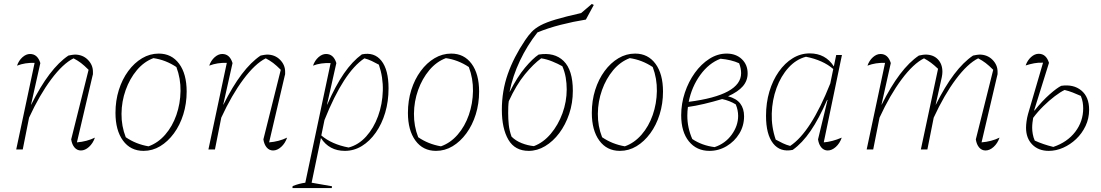

<svg xmlns="http://www.w3.org/2000/svg" viewBox="-20 -756 5568 971"><path d="M62 0 155 -438Q108 -440 66 -424Q75 -450 93.5 -466.5Q112 -483 132 -483Q170 -483 184 -437L137 -227H138Q229 -410 326 -475Q337 -477 344.5 -478.5Q352 -480 358 -480Q398 -480 424 -454Q450 -428 450 -393Q450 -388 450 -383Q450 -378 448 -373L369 -36Q419 -40 460 -60Q450 -31 430 -13Q410 5 389 5Q370 5 357 -10Q344 -25 340 -51L428 -403Q406 -425 389.5 -437.5Q373 -450 352 -461Q298 -434 239 -355Q180 -276 127 -161L95 0Z M706 7Q640 7 602 -45Q564 -97 564 -185Q564 -247 581 -301Q598 -355 628.5 -396.5Q659 -438 698.5 -461.5Q738 -485 783 -485Q848 -485 886 -433.5Q924 -382 924 -293Q924 -232 907 -177.5Q890 -123 859.5 -81.5Q829 -40 790 -16.5Q751 7 706 7ZM731 -16Q779 -33 815.5 -75Q852 -117 872 -174.5Q892 -232 893 -295.5Q894 -359 872 -417Q818 -453 756 -462Q708 -444 672 -401Q636 -358 615.5 -300.5Q595 -243 594.5 -180.5Q594 -118 616 -62Q667 -27 731 -16Z M1034 0 1127 -438Q1080 -440 1038 -424Q1047 -450 1065.5 -466.5Q1084 -483 1104 -483Q1142 -483 1156 -437L1109 -227H1110Q1201 -410 1298 -475Q1309 -477 1316.5 -478.5Q1324 -480 1330 -480Q1370 -480 1396 -454Q1422 -428 1422 -393Q1422 -388 1422 -383Q1422 -378 1420 -373L1341 -36Q1391 -40 1432 -60Q1422 -31 1402 -13Q1382 5 1361 5Q1342 5 1329 -10Q1316 -25 1312 -51L1400 -403Q1378 -425 1361.5 -437.5Q1345 -450 1324 -461Q1270 -434 1211 -355Q1152 -276 1099 -161L1067 0Z M1459 195 1460 185Q1493 172 1524 168L1652 -437Q1601 -439 1563 -424Q1572 -450 1590.5 -466.5Q1609 -483 1629 -483Q1667 -483 1681 -437L1634 -228L1635 -227Q1677 -323 1719.5 -384.5Q1762 -446 1810 -481Q1873 -494 1909 -448.5Q1945 -403 1945 -309Q1945 -243 1928 -186Q1911 -129 1880.5 -85.5Q1850 -42 1810 -17.5Q1770 7 1724 7Q1645 7 1603 -58L1556 168L1659 186L1658 195ZM1605 -71Q1658 -26 1743 -10Q1793 -23 1831.5 -65.5Q1870 -108 1892 -168.5Q1914 -229 1916 -297Q1918 -365 1896 -429Q1878 -439 1860 -447.5Q1842 -456 1823 -461Q1718 -392 1621 -149Z M2185 7Q2119 7 2081 -45Q2043 -97 2043 -185Q2043 -247 2060 -301Q2077 -355 2107.5 -396.5Q2138 -438 2177.5 -461.5Q2217 -485 2262 -485Q2327 -485 2365 -433.5Q2403 -382 2403 -293Q2403 -232 2386 -177.5Q2369 -123 2338.5 -81.5Q2308 -40 2269 -16.5Q2230 7 2185 7ZM2210 -16Q2258 -33 2294.5 -75Q2331 -117 2351 -174.5Q2371 -232 2372 -295.5Q2373 -359 2351 -417Q2297 -453 2235 -462Q2187 -444 2151 -401Q2115 -358 2094.5 -300.5Q2074 -243 2073.5 -180.5Q2073 -118 2095 -62Q2146 -27 2210 -16Z M2654 7Q2584 7 2551 -49.5Q2518 -106 2518 -201Q2518 -296 2548 -381.5Q2578 -467 2636 -553Q2652 -577 2669 -595Q2686 -613 2714 -628Q2742 -643 2790.5 -657.5Q2839 -672 2919 -690L2973 -736L2983 -731L2943 -657Q2880 -647 2815.5 -630.5Q2751 -614 2698 -592Q2646 -526 2609.5 -449Q2573 -372 2557 -292H2558Q2596 -367 2635 -413.5Q2674 -460 2704 -480Q2784 -493 2830.5 -447.5Q2877 -402 2877 -297Q2877 -235 2858.5 -180Q2840 -125 2808.5 -83Q2777 -41 2737 -17Q2697 7 2654 7ZM2550 -184Q2550 -154 2553 -125Q2556 -96 2567 -65Q2588 -44 2618.5 -32Q2649 -20 2680 -17Q2728 -35 2765.5 -79.5Q2803 -124 2824.5 -183Q2846 -242 2846 -304Q2846 -335 2841 -364Q2836 -393 2824 -421Q2801 -434 2772.5 -445.5Q2744 -457 2717 -461Q2678 -433 2634.5 -380Q2591 -327 2553 -244Q2551 -230 2550.5 -215.5Q2550 -201 2550 -184ZM2643 -8Q2652 -9 2660 -11Z M3115 7Q3049 7 3011 -45Q2973 -97 2973 -185Q2973 -247 2990 -301Q3007 -355 3037.5 -396.5Q3068 -438 3107.5 -461.5Q3147 -485 3192 -485Q3257 -485 3295 -433.5Q3333 -382 3333 -293Q3333 -232 3316 -177.5Q3299 -123 3268.5 -81.5Q3238 -40 3199 -16.5Q3160 7 3115 7ZM3140 -16Q3188 -33 3224.5 -75Q3261 -117 3281 -174.5Q3301 -232 3302 -295.5Q3303 -359 3281 -417Q3227 -453 3165 -462Q3117 -444 3081 -401Q3045 -358 3024.5 -300.5Q3004 -243 3003.5 -180.5Q3003 -118 3025 -62Q3076 -27 3140 -16Z M3568 7Q3503 7 3464 -41Q3425 -89 3425 -173Q3425 -232 3443.5 -287.5Q3462 -343 3494 -387.5Q3526 -432 3567.5 -458.5Q3609 -485 3655 -485Q3702 -485 3731.5 -457Q3761 -429 3761 -385Q3761 -348 3737 -320Q3713 -292 3662 -269Q3704 -258 3723.5 -232.5Q3743 -207 3743 -168Q3743 -120 3719 -80.5Q3695 -41 3655 -17Q3615 7 3568 7ZM3728 -386Q3728 -410 3718 -436Q3679 -454 3624 -459Q3565 -437 3521.5 -377Q3478 -317 3463 -241Q3728 -275 3728 -386ZM3456 -171Q3456 -110 3481 -53Q3530 -20 3594 -12Q3648 -30 3680.5 -75Q3713 -120 3713 -170Q3713 -199 3701 -228Q3670 -247 3632 -255Q3585 -241 3540.5 -230.5Q3496 -220 3459 -215Q3456 -193 3456 -171Z M3989 2Q3926 15 3890 -30.5Q3854 -76 3854 -170Q3854 -236 3871 -293Q3888 -350 3918.5 -393.5Q3949 -437 3989 -461.5Q4029 -486 4075 -486Q4155 -486 4197 -420L4209 -478H4238L4146 -36Q4187 -39 4237 -60Q4227 -31 4207 -13Q4187 5 4166 5Q4147 5 4134 -10Q4121 -25 4117 -51L4165 -250L4163 -251Q4122 -156 4079.5 -94Q4037 -32 3989 2ZM3903 -50Q3921 -40 3939 -31.5Q3957 -23 3976 -18Q4081 -87 4179 -334L4194 -407Q4142 -452 4056 -469Q4006 -456 3967.5 -413.5Q3929 -371 3907 -310.5Q3885 -250 3883 -182Q3881 -114 3903 -50Z M4363 0 4456 -438Q4409 -440 4367 -424Q4376 -450 4394.5 -466.5Q4413 -483 4433 -483Q4471 -483 4485 -437L4438 -227H4439Q4530 -410 4627 -475Q4641 -478 4648 -479Q4655 -480 4660 -480Q4700 -480 4723 -456Q4746 -432 4746 -393Q4746 -381 4743 -366L4712 -227H4713Q4804 -410 4901 -475Q4912 -477 4919.5 -478.5Q4927 -480 4933 -480Q4973 -480 4999 -454Q5025 -428 5025 -393Q5025 -388 5025 -383Q5025 -378 5023 -373L4944 -36Q4994 -40 5035 -60Q5025 -31 5005 -13Q4985 5 4964 5Q4945 5 4932 -10Q4919 -25 4915 -51L5003 -403Q4981 -425 4964.5 -437.5Q4948 -450 4927 -461Q4873 -434 4814 -355Q4755 -276 4702 -161L4670 0H4637L4724 -408Q4704 -427 4688.5 -438.5Q4673 -450 4653 -461Q4599 -434 4540 -355Q4481 -276 4428 -161L4396 0Z M5284 7Q5232 7 5200.5 -25Q5169 -57 5169 -110Q5169 -124 5171.5 -142.5Q5174 -161 5179 -179L5255 -439Q5231 -440 5210 -436Q5189 -432 5167 -425Q5176 -451 5194.5 -467.5Q5213 -484 5233 -484Q5271 -484 5285 -438L5210 -198L5212 -197Q5251 -246 5288.5 -279Q5326 -312 5347 -322Q5409 -331 5448.5 -298.5Q5488 -266 5488 -201Q5488 -157 5470 -119Q5452 -81 5422.5 -53Q5393 -25 5357 -9Q5321 7 5284 7ZM5200 -110Q5200 -95 5203 -78Q5206 -61 5213 -45Q5235 -35 5258.5 -27Q5282 -19 5307 -13Q5378 -37 5418 -89.5Q5458 -142 5458 -208Q5458 -223 5455.5 -238.5Q5453 -254 5446 -271Q5426 -280 5405.5 -288Q5385 -296 5364 -301Q5343 -291 5314.5 -269.5Q5286 -248 5257 -219.5Q5228 -191 5205 -160Q5203 -148 5201.5 -135.5Q5200 -123 5200 -110Z"/></svg>

Font: Piazzolla Thin
Style: Italic
Weight: 100
Italic angle: -11.3°
Designer: Juan Pablo del Peral
Foundry: Huerta Tipografica
Version: Version 1.330